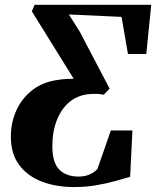

<svg xmlns="http://www.w3.org/2000/svg" viewBox="-20 -763 647 796"><path d="M287 12.5Q212.5 12.5 153.2 -10.2Q94 -33 59.5 -79.2Q25 -125.5 25 -196Q25 -255.5 48.2 -306.2Q71.5 -357 115.5 -390.5Q159.5 -424 222 -432Q237.5 -434.5 253.2 -435.5Q269 -436.5 285.5 -436.5L112 -716L123.5 -743H607L586.5 -539H510.5L484 -693L265.5 -703L310.5 -632L434.5 -395.5L410 -370Q398 -373 383 -373.8Q368 -374.5 352 -373Q304.5 -369.5 269.8 -341.5Q235 -313.5 216 -265.8Q197 -218 197 -157Q197 -89.5 225.5 -60.2Q254 -31 306 -31Q332.5 -31 352.2 -40Q372 -49 384 -62.5L439.5 -222H529L519.5 -30Q492.5 -22 456.5 -12Q420.5 -2 377.8 5.2Q335 12.5 287 12.5Z"/></svg>

Font: Merriweather 96pt ExtraBold
Style: Italic
Weight: 800
Italic angle: -7.8°
Version: Version 2.101